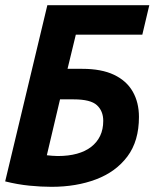

<svg xmlns="http://www.w3.org/2000/svg" viewBox="-25 -713 605 742"><path d="M174 9Q134 9 88.5 4.5Q43 0 -5 -12L158 -693H552L525 -579H268L236 -447H293Q367 -447 415.5 -424Q464 -401 488 -359Q512 -317 512 -261Q512 -168 467.5 -108.5Q423 -49 346.5 -20Q270 9 174 9ZM198 -110Q240 -110 272.5 -119Q305 -128 327.5 -145.5Q350 -163 362 -188Q374 -213 374 -246Q374 -284 349.5 -306.5Q325 -329 260 -329H207L156 -113Q167 -112 177 -111Q187 -110 198 -110Z"/></svg>

Font: Ubuntu Sans Mono
Style: Bold Italic
Weight: 700
Italic angle: -13.5°
Monospace: yes
Designer: Dalton Maag Ltd
Foundry: Dalton Maag Ltd
Version: Version 1.006